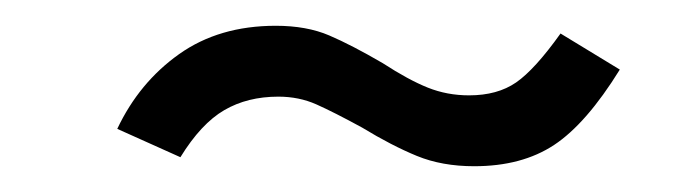

<svg xmlns="http://www.w3.org/2000/svg" viewBox="-20 -395 540 149"><path d="M261 -296Q239 -308 225.5 -314Q212 -320 196 -320Q172 -320 154 -309.5Q136 -299 120 -273L71 -295Q88 -331 119 -353Q150 -375 194 -375Q218 -375 235.5 -367.5Q253 -360 277 -346Q297 -333 312 -327Q327 -321 344 -321Q366 -321 380.5 -331Q395 -341 415 -369L461 -341Q435 -299 410 -282.5Q385 -266 348 -266Q323 -266 303.5 -274Q284 -282 261 -296Z"/></svg>

Font: Vazir Code
Style: Code
Weight: 400
Foundry: DejaVu fonts team - Redesigned by Saber Rastikerdar
Version: Version 1.1.2